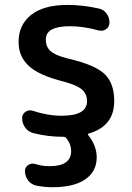

<svg xmlns="http://www.w3.org/2000/svg" viewBox="-20 -576 544 792"><path d="M196.3 196.3Q163.1 196.3 128.9 189.5Q108.4 184.6 95.7 168Q83 151.4 83 128.9Q83 113.3 96.7 104.5Q110.4 95.7 126 100.6Q153.3 109.4 181.6 109.4Q183.6 109.4 185.5 109.4Q272.5 109.4 273.4 47.9Q273.4 18.6 253.9 -5.9Q249 -11.7 241.2 -11.7Q175.8 -11.7 116.2 -27.3Q95.7 -33.2 83.5 -50.3Q71.3 -67.4 71.3 -88.9Q71.3 -105.5 85 -114.7Q98.6 -124 115.2 -119.1Q175.8 -98.6 234.4 -98.6Q338.9 -98.6 338.9 -158.2Q338.9 -188.5 318.4 -206.5Q297.9 -224.6 243.2 -239.3Q141.6 -264.6 99.1 -303.7Q56.6 -342.8 56.6 -402.3Q56.6 -473.6 108.4 -514.6Q160.2 -555.7 258.8 -555.7Q322.3 -555.7 386.7 -541Q407.2 -537.1 419.4 -520.5Q431.6 -503.9 431.6 -482.4Q431.6 -465.8 418 -456.1Q408.2 -449.2 397.5 -449.2Q392.6 -449.2 387.7 -450.2Q324.2 -467.8 268.6 -467.8Q168.9 -467.8 168.9 -413.1Q168.9 -383.8 187.5 -366.2Q206.1 -348.6 254.9 -335.9Q370.1 -309.6 410.6 -271.5Q451.2 -233.4 451.2 -159.2Q451.2 -55.7 346.7 -25.4Q339.8 -23.4 344.7 -17.6Q378.9 25.4 378.9 73.2Q378.9 130.9 332 163.6Q285.2 196.3 196.3 196.3Z"/></svg>

Font: Gen Jyuu Gothic Medium
Style: Regular
Weight: 500
Designer: [Source Han Sans]
Ryoko NISHIZUKA  (kana & ideographs); Paul D. Hunt (Latin, Greek & Cyrillic); Wenlong ZHANG  (bopomofo
Version: Version 1.002.20150607